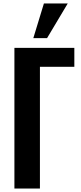

<svg xmlns="http://www.w3.org/2000/svg" viewBox="-20 -1086 469 1106"><path d="M171.9 -866.2 232.9 -1065.9H370.1L251 -866.2ZM63 0V-810.1H408.2V-701.2H210V0Z"/></svg>

Font: Oswald Medium
Style: Regular
Weight: 500
Designer: Vernon Adams
Foundry: Vernon Adams
Version: Version 4.103